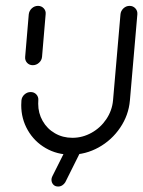

<svg xmlns="http://www.w3.org/2000/svg" viewBox="-20 -539 499 670"><path d="M94.4 -311.5Q82.2 -311.5 74.4 -320Q66.7 -328.5 67.8 -340.7L80.4 -489.3Q81.9 -501.5 91.1 -510Q100.4 -518.5 112.6 -518.5Q124.8 -518.5 132.8 -509.8Q140.7 -501.1 139.3 -489.3L126.7 -340.7Q125.6 -328.5 116.1 -320Q106.7 -311.5 94.4 -311.5ZM432.2 -518.5Q444.4 -518.5 452.4 -509.8Q460.4 -501.1 459.3 -488.9L433.3 -188.5Q428.9 -137 399.4 -93.5Q370 -50 324.3 -24.6Q278.5 0.7 227.4 0.7Q178.9 0.7 139.3 -22.2Q99.6 -45.2 76.9 -84.8Q54.1 -124.4 54.1 -172.2Q54.1 -177.4 54.8 -188.5Q55.9 -200.7 65.4 -209.3Q74.8 -217.8 87 -217.8Q99.3 -217.8 107 -209.3Q114.8 -200.7 113.7 -188.5Q113.3 -184.4 113.3 -177Q113.3 -144.1 128.9 -116.9Q144.4 -89.6 171.7 -73.9Q198.9 -58.1 232.6 -58.1Q267.8 -58.1 299.3 -75.6Q330.7 -93 350.9 -123Q371.1 -153 374.4 -188.5L400.4 -488.9Q401.5 -501.1 410.7 -509.8Q420 -518.5 432.2 -518.5ZM159.6 88.1Q159.6 82.2 162.6 76.3L220.7 -39.6Q224.4 -46.3 231.1 -50.4Q237.8 -54.4 245.6 -54.4Q256.7 -54.4 262.6 -47.6Q268.5 -40.7 268.5 -31.1Q268.5 -24.8 265.6 -18.9L207.8 97Q203.7 103.7 197.2 107.8Q190.7 111.9 183 111.9Q171.9 111.9 165.7 104.8Q159.6 97.8 159.6 88.1Z"/></svg>

Font: 26F Galaxy Sans Medium
Style: Italic
Weight: 500
Italic angle: -5°
Designer: C₂₉H₂₅N₃O₅
Version: Version 1.200